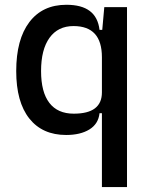

<svg xmlns="http://www.w3.org/2000/svg" viewBox="-20 -547 626 792"><path d="M252.9 9.8Q154.8 9.8 100.8 -58.3Q46.9 -126.5 46.9 -253.9Q46.9 -384.3 101.1 -455.8Q155.3 -527.3 253.9 -527.3Q316.4 -527.3 350.3 -501.7Q384.3 -476.1 390.6 -423.8H430.7L400.4 -310.5Q400.4 -375.5 371.1 -407.5Q341.8 -439.5 283.2 -439.5Q219.2 -439.5 184.3 -391.1Q149.4 -342.8 149.4 -253.9Q149.4 -167 183.6 -122.6Q217.8 -78.1 284.2 -78.1Q342.8 -78.1 371.6 -100.1Q400.4 -122.1 400.4 -166V-222.7L435.5 -80.1H390.6Q385.7 -35.6 348.6 -12.9Q311.5 9.8 252.9 9.8ZM400.4 224.6V-408.2L410.2 -517.6H503.9V224.6Z"/></svg>

Font: Cascadia Code
Style: Regular
Weight: 400
Monospace: yes
Designer: Aaron Bell
Foundry: Saja Typeworks
Version: Version 2106.017